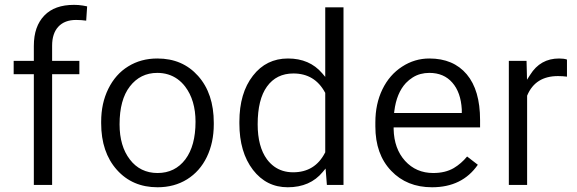

<svg xmlns="http://www.w3.org/2000/svg" viewBox="-20 -773 2390 795"><path d="M120.1 -7.3V-458.5V-465.8H112.8H36.6V-521H112.8H120.1V-528.3V-582.5Q120.1 -624 131.1 -655.3Q142.1 -686.5 163.6 -708.7Q185.1 -731 215.6 -741.9Q246.1 -752.9 286.6 -752.9Q295.9 -752.9 304.9 -752.2Q314 -751.5 323 -750Q332 -748.5 340.8 -746.6L336.9 -687.5Q316.9 -690.4 294.9 -690.4Q247.6 -690.4 221.7 -662.6Q195.8 -634.8 195.8 -584V-528.3V-521H203.1H308.6V-465.8H203.1H195.8V-458.5V-7.3Z M398.9 -269Q398.9 -307.1 406.2 -341.1Q413.6 -375 428.5 -405.3Q443.4 -435.5 463.9 -458.7Q484.4 -481.9 510.7 -498Q563.5 -530.8 631.3 -530.8Q684.1 -530.8 726.1 -512.7Q768.1 -494.6 800.3 -458.5Q865.2 -385.7 865.2 -264.6V-258.3Q865.2 -182.6 836.4 -123Q807.6 -63.5 754.6 -30.5Q701.7 2.4 632.3 2.4Q528.3 2.4 463.9 -69.8Q398.9 -142.6 398.9 -262.7ZM475.1 -258.3Q475.1 -168 517.6 -112.8Q538.6 -85 567.6 -70.8Q596.7 -56.6 632.3 -56.6Q704.6 -56.6 747.6 -113.3Q789.6 -169.4 789.6 -269Q789.6 -291 786.9 -311.3Q784.2 -331.5 778.8 -349.9Q773.4 -368.2 765.4 -384.3Q757.3 -400.4 746.6 -414.6Q732.4 -433.1 714.6 -445.8Q696.8 -458.5 676 -464.8Q655.3 -471.2 631.3 -471.2Q561 -471.2 517.6 -415Q475.1 -359.9 475.1 -258.3Z M971.2 -268.6Q971.2 -387.7 1027.3 -459.5Q1082.5 -530.8 1172.4 -530.8Q1261.7 -530.8 1314 -469.7L1326.7 -454.6V-474.6V-742.7H1402.3V-7.3H1333.5L1329.6 -57.1L1328.1 -75.2L1316.4 -61Q1264.2 2.4 1171.4 2.4Q1083 2.4 1027.3 -69.8Q971.2 -143.1 971.2 -261.7ZM1046.9 -258.3Q1046.9 -166 1085.4 -113.3Q1098.6 -95.7 1115 -83.7Q1131.3 -71.8 1151.1 -65.7Q1170.9 -59.6 1193.8 -59.6Q1284.2 -59.6 1325.7 -140.6L1326.7 -142.1V-144V-386.7V-388.7L1325.7 -390.1Q1283.2 -468.8 1194.8 -468.8Q1124.5 -468.8 1085.4 -414.6Q1046.9 -361.3 1046.9 -258.3Z M1769 2.4Q1664.6 2.4 1599.6 -65.9Q1534.2 -134.3 1534.2 -249.5V-266.1Q1534.2 -304.7 1541.5 -338.9Q1548.8 -373 1563.5 -403.3Q1592.8 -463.4 1645 -497.1Q1696.8 -530.8 1757.8 -530.8Q1857.4 -530.8 1912.6 -465.3Q1967.8 -399.9 1967.8 -275.9V-245.6H1617.2H1609.9V-238.3Q1611.8 -157.2 1657.2 -106.9Q1703.1 -56.6 1773.9 -56.6Q1823.7 -56.6 1858.9 -77.1Q1890.1 -95.7 1914.1 -125L1958.5 -90.8Q1894 2.4 1769 2.4ZM1757.8 -471.2Q1738.8 -471.2 1721.4 -466.6Q1704.1 -461.9 1689 -452.4Q1673.8 -442.9 1660.6 -429.2Q1622.1 -387.7 1612.8 -313.5L1611.8 -305.2H1620.1H1884.8H1892.1V-312.5V-319.3V-319.8Q1890.1 -355 1880.4 -382.8Q1870.6 -410.6 1853 -430.7Q1817.9 -471.2 1757.8 -471.2Z M2327.6 -455.6Q2310.1 -458 2290.5 -458Q2196.8 -458 2163.1 -377.9L2162.6 -376.5V-375V-7.3H2086.9V-521H2160.2L2161.6 -467.3L2162.1 -442.9L2175.3 -463.4Q2217.3 -530.8 2294.9 -530.8Q2315.4 -530.8 2327.6 -526.4Z"/></svg>

Font: Vazir Light FD-UI
Style: Light-FD-UI
Weight: 300
Designer: Saber Rastikerdar
Foundry: Saber Rastikerdar
Version: Version 30.1.0